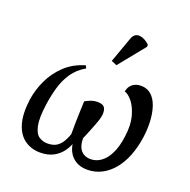

<svg xmlns="http://www.w3.org/2000/svg" viewBox="-141 -946 1082 1093"><g transform="rotate(20 399.5 -399.0)"><path d="M58 -254Q67 -315 94.5 -374Q122 -433 170.5 -479Q219 -525 291 -546L299 -530Q250 -502 221 -459.5Q192 -417 177.5 -366Q163 -315 155 -260Q143 -174 152.5 -129Q162 -84 185 -68.5Q208 -53 237 -53Q263 -53 282.5 -61.5Q302 -70 318 -91Q334 -112 347 -149Q347 -179 347.5 -215Q348 -251 349.5 -286.5Q351 -322 352 -350Q369 -360 387.5 -366.5Q406 -373 425 -373Q462 -373 471.5 -352Q481 -331 474 -299Q471 -284 460 -254.5Q449 -225 437 -196Q425 -167 418 -151Q418 -117 428 -95.5Q438 -74 456 -63.5Q474 -53 498 -53Q532 -53 561 -74Q590 -95 610.5 -137Q631 -179 639 -242Q649 -313 635 -364.5Q621 -416 596.5 -446Q572 -476 550 -482Q555 -511 575.5 -527.5Q596 -544 627 -544Q665 -544 690 -521Q715 -498 728 -459Q741 -420 743.5 -372Q746 -324 739 -274Q730 -210 709.5 -158Q689 -106 658 -68.5Q627 -31 587 -10.5Q547 10 500 10Q459 10 430 -8Q401 -26 386 -57Q371 -88 371 -127L382 -125Q372 -87 350.5 -56.5Q329 -26 295.5 -8Q262 10 216 10Q162 10 121.5 -18.5Q81 -47 63.5 -105.5Q46 -164 58 -254ZM454 -606 421 -620 477 -776Q484 -795 496.5 -802.5Q509 -810 524.5 -808Q540 -806 555 -797.5Q570 -789 583 -776L582 -764Z"/></g></svg>

Font: Noto Serif
Style: Italic
Weight: 400
Italic angle: -12°
Designer: Monotype Design Team
Foundry: Monotype Imaging Inc.
Version: Version 2.013